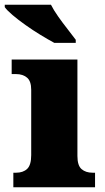

<svg xmlns="http://www.w3.org/2000/svg" viewBox="-44 -786 440 806"><path d="M12 0V-61H24Q53 -61 70 -77Q87 -93 87 -135V-409Q87 -446 69 -460.5Q51 -475 24 -475H5V-536H281V-131Q281 -91 298.5 -76Q316 -61 344 -61H355V0ZM184 -606Q158 -620 126 -639.5Q94 -659 63 -681Q32 -703 8.5 -723Q-15 -743 -24 -756V-766H170Q181 -744 200 -717Q219 -690 239.5 -664Q260 -638 274 -619V-606Z"/></svg>

Font: Noto Serif Black
Style: Regular
Weight: 900
Designer: Monotype Design Team
Foundry: Monotype Imaging Inc.
Version: Version 2.014; ttfautohint (v1.8.4.7-5d5b)